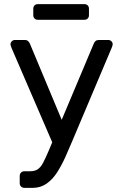

<svg xmlns="http://www.w3.org/2000/svg" viewBox="-20 -712 588 922"><path d="M97.7 190.2Q87.5 190.2 81.1 183.8Q74.7 177.4 74.7 167.3V133.2Q74.7 123 81.1 116.6Q87.5 110.3 97.7 110.3H124.2Q146.6 110.3 160.6 101.3Q174.7 92.3 186.3 70.8Q198 49.2 213.9 11.7L430.6 -503.3Q433.8 -510.7 439.3 -515.3Q444.8 -520 455.7 -520H500.5Q508.7 -520 514.9 -513.9Q521.1 -507.8 521.1 -499.8Q521.1 -496.2 519.9 -492.5Q518.8 -488.7 516 -481.7L326 -32.1Q310.9 4.3 293.3 43.3Q275.7 82.2 254.2 115.9Q232.6 149.5 203.7 169.8Q174.8 190.2 136.4 190.2ZM236.7 -15.1 35.4 -481.7Q30.3 -494.4 30.3 -499.3Q30.7 -507.6 36.8 -513.8Q42.9 -520 51.3 -520H98.4Q109.3 -520 114.7 -514.8Q120.1 -509.7 123.1 -503.3L289.3 -105.6ZM162 -616.9Q151.9 -616.9 145.9 -623Q139.8 -629 139.8 -639.1V-670Q139.8 -680.1 145.9 -686.1Q151.9 -692.2 162 -692.2H385Q395.1 -692.2 401.1 -686.1Q407.2 -680.1 407.2 -670V-639.1Q407.2 -629 401.1 -623Q395.1 -616.9 385 -616.9Z"/></svg>

Font: Rubik Light
Style: Regular
Weight: 300
Designer: Hubert and Fischer
Foundry: Hubert and Fischer
Version: Version 2.300;gftools[0.9.30]